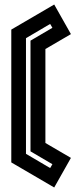

<svg xmlns="http://www.w3.org/2000/svg" viewBox="-20 -774 364 850"><path d="M294 -75 220 56 30 -55V-643L220 -754L294 -623L181 -557V-141ZM115 -104V-594L212 -651L202 -668L95 -605V-93L202 -30L212 -47Z"/></svg>

Font: Blaka Hollow
Style: Regular
Weight: 400
Designer: Mohamed Gaber
Foundry: Kief Type Foundry
Version: Version 1.003; ttfautohint (v1.8.4.7-5d5b)